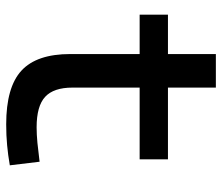

<svg xmlns="http://www.w3.org/2000/svg" viewBox="-69 -645 724 626"><g transform="rotate(90 293.0 -332.0)"><path d="M385.3 9.8Q264.2 9.8 210.2 -40Q156.2 -89.8 156.2 -199.2V-425.3H27.8V-517.6H156.2V-673.8H265.6V-517.6H499.5V-425.3H265.6V-206.1Q265.6 -145 295.7 -117.2Q325.7 -89.4 395 -89.4Q418.5 -89.4 445.6 -92Q472.7 -94.7 507.3 -99.1L519 -2Q485.4 3.9 453.4 6.8Q421.4 9.8 385.3 9.8Z"/></g></svg>

Font: Caskaydia Cove Medium
Style: Regular
Weight: 500
Monospace: yes
Designer: Aaron Bell
Foundry: Saja Typeworks
Version: Version 4.300; ttfautohint (v1.8.3)